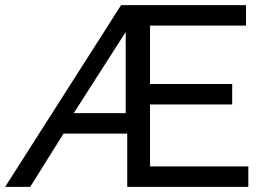

<svg xmlns="http://www.w3.org/2000/svg" viewBox="-45 -730 1026 750"><path d="M428 -710H916V-630H541V-402H862V-322H541V-80H925V0H452V-208H203L73 0H-25ZM446 -288V-605L243 -288Z"/></svg>

Font: IngvarSans
Style: Regular
Weight: 500
Version: Version 3.000